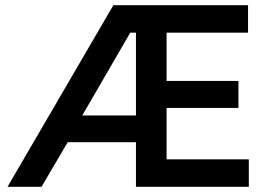

<svg xmlns="http://www.w3.org/2000/svg" viewBox="-20 -720 1051 740"><path d="M9 0 417 -700H936V-594H622V-408H899V-304H622V-106H939V0H504V-172H241L140 0ZM297 -275H504V-594H482Z"/></svg>

Font: Figtree SemiBold
Style: Regular
Weight: 600
Designer: Erik Kennedy
Foundry: Erik Kennedy
Version: Version 2.001; ttfautohint (v1.8.4.7-5d5b);gftools[0.9.27]